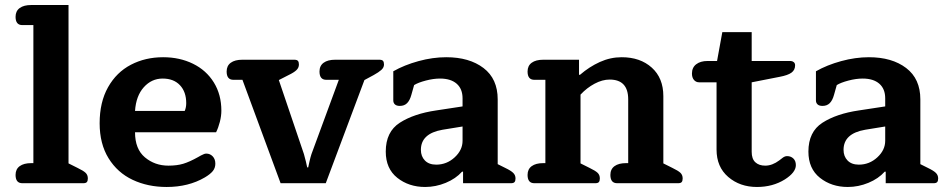

<svg xmlns="http://www.w3.org/2000/svg" viewBox="-20 -730 3769 765"><path d="M42 -33Q42 -56 58.5 -68Q75 -80 104 -80H113V-630H69Q42 -630 42 -663Q42 -686 58.5 -698Q75 -710 104 -710H253V-79L289 -61Q312 -50 321 -41.5Q330 -33 330 -19Q330 -9 326 -4.5Q322 0 312 0H69Q42 0 42 -33Z M377 -239Q377 -323 410.5 -382.5Q444 -442 501.5 -472Q559 -502 630 -502Q696 -502 749 -476Q802 -450 832 -401.5Q862 -353 862 -289Q862 -268 856 -244.5Q850 -221 841 -203H518Q518 -136 557.5 -103Q597 -70 651 -70Q685 -70 710 -77.5Q735 -85 769 -104Q772 -106 780.5 -110.5Q789 -115 793.5 -116.5Q798 -118 802 -118Q817 -118 827.5 -107Q838 -96 838 -78Q838 -61 828 -48.5Q818 -36 796 -23Q731 15 644 15Q569 15 508.5 -13.5Q448 -42 412.5 -99.5Q377 -157 377 -239ZM716 -288Q722 -302 722 -319Q722 -364 697 -390.5Q672 -417 628 -417Q584 -417 553 -382.5Q522 -348 518 -288Z M946 -412H910Q883 -412 883 -445Q883 -468 899.5 -480Q916 -492 945 -492H1153Q1163 -492 1167 -487.5Q1171 -483 1171 -473Q1171 -460 1161 -450.5Q1151 -441 1130 -431L1091 -411L1191 -116Q1195 -103 1199 -85.5Q1203 -68 1204 -63H1208Q1209 -68 1213 -86Q1217 -104 1221 -116L1330 -412H1280Q1253 -412 1253 -445Q1253 -468 1269.5 -480Q1286 -492 1315 -492H1492Q1502 -492 1506 -487.5Q1510 -483 1510 -473Q1510 -461 1499.5 -451.5Q1489 -442 1469 -431L1432 -411L1278 0H1098Z M1517 -126Q1517 -205 1573 -241Q1629 -277 1718 -290L1823 -306V-338Q1823 -376 1799.5 -396.5Q1776 -417 1733 -417Q1707 -417 1676.5 -409Q1646 -401 1630 -391L1619 -352Q1613 -330 1602 -319Q1591 -308 1573 -308Q1560 -308 1553.5 -314Q1547 -320 1547 -330V-446Q1591 -471 1647.5 -486.5Q1704 -502 1758 -502Q1850 -502 1906.5 -459Q1963 -416 1963 -334V-76L1993 -61Q2016 -50 2025 -41Q2034 -32 2034 -19Q2034 -9 2030 -4.5Q2026 0 2016 0H1825V-46H1821Q1796 -18 1756 -1.5Q1716 15 1674 15Q1609 15 1563 -21.5Q1517 -58 1517 -126ZM1823 -169V-226L1743 -213Q1657 -198 1657 -133Q1657 -107 1673 -90.5Q1689 -74 1718 -74Q1760 -74 1791.5 -103Q1823 -132 1823 -169Z M2082 -33Q2082 -56 2098.5 -68Q2115 -80 2144 -80H2153V-412H2109Q2082 -412 2082 -445Q2082 -468 2098.5 -480Q2115 -492 2144 -492H2287V-432H2291Q2328 -464 2370 -483Q2412 -502 2457 -502Q2531 -502 2577 -460.5Q2623 -419 2623 -347V-79L2659 -61Q2682 -50 2691 -41.5Q2700 -33 2700 -19Q2700 -9 2696 -4.5Q2692 0 2682 0H2439Q2412 0 2412 -33Q2412 -56 2428.5 -68Q2445 -80 2474 -80H2483V-334Q2483 -413 2409 -413Q2380 -413 2349 -396.5Q2318 -380 2293 -353V-79L2329 -61Q2352 -50 2361 -41.5Q2370 -33 2370 -19Q2370 -9 2366 -4.5Q2362 0 2352 0H2109Q2082 0 2082 -33Z M2835 -134V-402H2766Q2753 -402 2745 -411.5Q2737 -421 2737 -437Q2737 -461 2754 -474Q2771 -487 2799 -487H2837L2858 -602H2975V-487H3130Q3137 -487 3142.5 -482.5Q3148 -478 3148 -470Q3148 -451 3133.5 -440.5Q3119 -430 3087 -424L2975 -402V-125Q2975 -97 2989.5 -83.5Q3004 -70 3029 -70Q3057 -70 3085 -91Q3089 -94 3098 -101Q3107 -108 3116 -108Q3131 -108 3141 -98.5Q3151 -89 3151 -72Q3151 -43 3107 -15Q3059 15 2996 15Q2928 15 2881.5 -25Q2835 -65 2835 -134Z M3201 -126Q3201 -205 3257 -241Q3313 -277 3402 -290L3507 -306V-338Q3507 -376 3483.5 -396.5Q3460 -417 3417 -417Q3391 -417 3360.5 -409Q3330 -401 3314 -391L3303 -352Q3297 -330 3286 -319Q3275 -308 3257 -308Q3244 -308 3237.5 -314Q3231 -320 3231 -330V-446Q3275 -471 3331.5 -486.5Q3388 -502 3442 -502Q3534 -502 3590.5 -459Q3647 -416 3647 -334V-76L3677 -61Q3700 -50 3709 -41Q3718 -32 3718 -19Q3718 -9 3714 -4.5Q3710 0 3700 0H3509V-46H3505Q3480 -18 3440 -1.5Q3400 15 3358 15Q3293 15 3247 -21.5Q3201 -58 3201 -126ZM3507 -169V-226L3427 -213Q3341 -198 3341 -133Q3341 -107 3357 -90.5Q3373 -74 3402 -74Q3444 -74 3475.5 -103Q3507 -132 3507 -169Z"/></svg>

Font: Maitree
Style: Bold
Weight: 700
Designer: CadsonDemak Team
Foundry: CadsonDemak
Version: Version 1.002